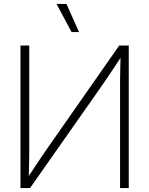

<svg xmlns="http://www.w3.org/2000/svg" viewBox="-20 -960 762 980"><path d="M637.2 0H592.8V-507.8Q592.8 -530.8 593 -558.6Q593.3 -586.4 594 -618.2Q594.7 -649.9 595.7 -685.5L605 -679.7Q582.5 -645.5 562.3 -615Q542 -584.5 523.9 -557.6Q505.9 -530.8 489.3 -507.3L133.3 0H84.5V-727.5H129.4V-204.6Q129.4 -182.1 128.9 -154.5Q128.4 -127 127.9 -98.4Q127.4 -69.8 126.5 -43.5L117.7 -47.9Q135.7 -75.2 153.6 -102.1Q171.4 -128.9 188.5 -154.3Q205.6 -179.7 221.2 -202.1L588.4 -727.5H637.2ZM345.2 -796.4 268.6 -939.9H319.3L383.3 -796.4Z"/></svg>

Font: Inter 28pt ExtraLight
Style: Regular
Weight: 250
Designer: Rasmus Andersson
Foundry: rsms
Version: Version 4.001;git-66647c0bb